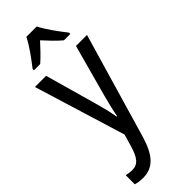

<svg xmlns="http://www.w3.org/2000/svg" viewBox="-324 -793 1059 1059"><g transform="rotate(-45 206.0 -263.0)"><path d="M246 -766H165C144 -722 100 -662 64 -616V-606H113C140 -629 173 -664 205 -699C237 -664 268 -631 298 -606H348V-616C314 -659 268 -721 246 -766ZM3 -537 167 -2 147 67C126 138 104 167 58 167C43 167 26 164 13 161V232C31 237 49 240 70 240C152 240 197 186 229 79L409 -537H323L240 -233C227 -185 216 -139 210 -103H206C199 -146 188 -190 176 -232L90 -537Z"/></g></svg>

Font: Noto Sans Ethiopic Condensed
Style: Regular
Weight: 400
Width: 3
Designer: Monotype Design Team
Foundry: Monotype Imaging Inc.
Version: Version 2.102